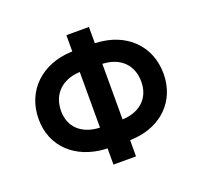

<svg xmlns="http://www.w3.org/2000/svg" viewBox="-125 -870 1067 1014"><g transform="rotate(-20 408.0 -363.5)"><path d="M473 -727.3H346.2V-636L339.1 -635.7C174.7 -628.6 56.8 -521 56.8 -359.7C56.8 -204.9 170.5 -101.6 332.7 -91.6L346.2 -91.3V0H473V-91.3L493.3 -92.3C650.9 -102.6 759.2 -208.5 759.2 -361.2C758.9 -521 644.5 -626.8 483.3 -635.3L473 -636ZM182.9 -359.7C182.9 -456.3 247.5 -513.8 339.5 -519.9L346.2 -520.2V-207.7L334.2 -208.5C244.3 -215.6 183.2 -269.5 182.9 -359.7ZM473 -207.7V-520.2L484.4 -519.2C573.2 -512.1 634.2 -456 634.2 -361.2C633.9 -272.4 576 -217.3 487.6 -208.8Z"/></g></svg>

Font: Margiela Sans Semi Bold
Style: Regular
Weight: 600
Designer: Stefan Endress, Andreas Faust
Version: Version 1.100;FEAKit 1.0